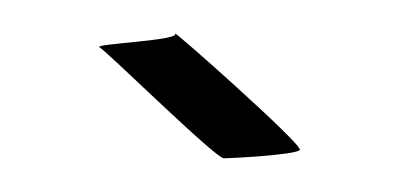

<svg xmlns="http://www.w3.org/2000/svg" viewBox="-20 -630 239 114"><path d="M39 -602C43 -600 109 -535 113 -536C116 -536 156 -538 158 -541C160 -544 81 -614 84 -610C87 -606 36 -604 39 -602Z"/></svg>

Font: Arrow
Style: Regular
Weight: 400
Version: Version 0.23